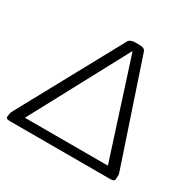

<svg xmlns="http://www.w3.org/2000/svg" viewBox="-154 -866 1042 1030"><g transform="rotate(30 367.5 -351.0)"><path d="M30 0Q4 0 5 -13L7 -28Q8 -41 17 -56L359 -683Q369 -702 402 -702H425Q459 -702 465 -683L675 -56Q678 -47 678.5 -41Q679 -35 678 -28L677 -13Q676 0 651 0ZM410 -653 90 -56H604L412 -653Z"/></g></svg>

Font: Asap Expanded Expanded Light
Style: Italic
Weight: 300
Width: 7
Italic angle: -6°
Designer: Pablo Cosgaya
Foundry: Omnibus-Type
Version: Version 3.001; ttfautohint (v1.8.4.7-5d5b)